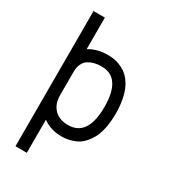

<svg xmlns="http://www.w3.org/2000/svg" viewBox="-210 -784 945 1072"><g transform="rotate(30 262.5 -248.0)"><path d="M462.4 -250.5Q462.4 -196.8 453.4 -153.8Q444.3 -110.8 428.2 -83Q412.1 -55.2 392.8 -35.6Q373.5 -16.1 349.9 -6.1Q326.2 3.9 305.4 8.1Q284.7 12.2 262.7 12.2Q192.4 12.2 141.6 -25.4V188H68.4V-683.6H141.6V-480Q190.9 -511.7 262.7 -511.7Q281.2 -511.7 299.1 -509Q316.9 -506.3 337.2 -498.5Q357.4 -490.7 375 -478.8Q392.6 -466.8 408.9 -446.3Q425.3 -425.8 436.8 -399.4Q448.2 -373 455.3 -334.7Q462.4 -296.4 462.4 -250.5ZM141.6 -182.6Q141.6 -127.9 173.3 -94.5Q205.1 -61 262.7 -61Q389.2 -61 389.2 -250.5Q389.2 -438.5 262.7 -438.5Q238.3 -438.5 218.3 -433.6Q198.2 -428.7 180.2 -417.7Q162.1 -406.7 151.9 -385.5Q141.6 -364.3 141.6 -334.5Z"/></g></svg>

Font: Anka/Coder Condensed
Style: Regular
Weight: 400
Width: 4
Monospace: yes
Version: Version 1.100